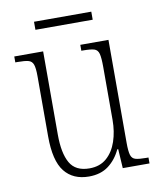

<svg xmlns="http://www.w3.org/2000/svg" viewBox="-78 -726 666 799"><g transform="rotate(-10 255.0 -327.0)"><path d="M234 10Q167 10 131 -35.5Q95 -81 95 -184V-439Q95 -473 89.5 -488Q84 -503 69 -507Q54 -511 23 -511H14V-536H136V-184Q136 -106 159.5 -64.5Q183 -23 242 -23Q286 -23 314.5 -48Q343 -73 357 -114.5Q371 -156 371 -205V-429Q371 -467 366.5 -484.5Q362 -502 347 -506.5Q332 -511 300 -511H293V-536H412V-101Q412 -65 417 -49Q422 -33 437 -29Q452 -25 481 -25H491V0H378L373 -81H369Q350 -40 317 -15Q284 10 234 10ZM120 -630V-664H362V-630Z"/></g></svg>

Font: Noto Serif Tamil Condensed ExtraLight
Style: Italic
Weight: 200
Width: 3
Italic angle: -12°
Designer: Indian Type Foundry, Tom Grace, and the Monotype Design Team
Foundry: Monotype Imaging Inc.
Version: Version 2.003; ttfautohint (v1.8.4.7-5d5b)